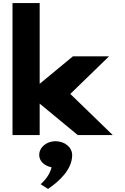

<svg xmlns="http://www.w3.org/2000/svg" viewBox="-20 -880 816 1251"><path d="M690.5 -513H455.1L238.5 -334V-860H61.5V0H238.5V-205L486.5 0H714.5L438.1 -268ZM341.3 40C283.2 40 235.5 80 235.5 130C235.5 170 269.9 201 315.9 210C301.4 275 244.5 320 244.5 320L292.9 351C369.2 299 450.2 223 450.2 130C450.2 80 401.8 40 341.3 40Z"/></svg>

Font: Hussar
Style: BdSuprExt
Weight: 700
Foundry: Cannot Into Space Fonts
Version: Version 2.00